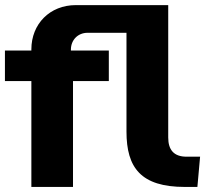

<svg xmlns="http://www.w3.org/2000/svg" viewBox="-20 -739 822 759"><path d="M268.6 0V-418.5H410.2V-539.1H260.3V-543C260.3 -580.6 287.6 -609.4 326.2 -609.4H480V-218.8C480 -76.2 536.6 0 710.9 0H760.3L771 -119.6H717.3C667 -119.6 645 -147 645 -195.3V-718.8H279.8C177.2 -718.8 104 -644.5 104 -543.9V-539.1H-0.5V-418.5H104V0Z"/></svg>

Font: Winston ExtraBold
Style: Regular
Weight: 800
Designer: Vernon Adams, Kim Jin-seong, David Berlow, Cristiano Sobral
Foundry: The Winston Project Authors
Version: Version 3.004